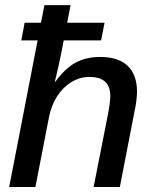

<svg xmlns="http://www.w3.org/2000/svg" viewBox="-20 -745 614 765"><path d="M199.7 -418.5Q239.3 -472.7 281 -495.4Q322.8 -518.1 379.4 -518.1Q452.1 -518.1 489 -482.4Q525.9 -446.8 525.9 -379.4Q525.9 -364.7 523.2 -342.5Q520.5 -320.3 515.6 -299.3L457.5 0H353L409.7 -287.1Q419.4 -336.9 419.4 -362.8Q419.4 -438.5 336.4 -438.5Q298.3 -438.5 264.9 -418.2Q231.4 -397.9 207.8 -361.6Q184.1 -325.2 174.8 -276.4L121.1 0H16.6L129.9 -584H64.9L78.1 -654.3H143.1L157.2 -724.6H261.2L247.6 -654.3H396.5L382.8 -584H233.9Q221.7 -519 212.2 -477.5Q202.6 -436 198.2 -418.5Z"/></svg>

Font: Arimo Medium
Style: Italic
Weight: 500
Italic angle: -12°
Designer: Steve Matteson
Foundry: Monotype Imaging Inc.
Version: Version 1.33